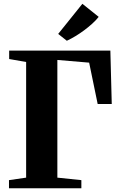

<svg xmlns="http://www.w3.org/2000/svg" viewBox="-20 -1016 646 1036"><path d="M28.5 0V-44L121 -57.5V-681.5L29.5 -697.5V-743H575.5L583 -455H507L461 -678L289.5 -692.5V-57.5L419 -44V0ZM340 -796.5 294 -833 424.5 -995.5 512.5 -925Q497.5 -906 477.2 -887.8Q457 -869.5 434 -852.5Q411 -835.5 387.5 -821.2Q364 -807 341.5 -796.5Z"/></svg>

Font: Merriweather 72pt ExtraBold
Style: Regular
Weight: 800
Version: Version 2.100